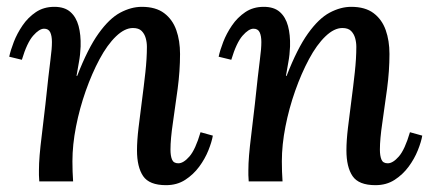

<svg xmlns="http://www.w3.org/2000/svg" viewBox="-20 -531 1266 562"><path d="M466 11Q417 11 399 -15.5Q381 -42 381 -91Q381 -119 385.5 -157Q390 -195 395.5 -236.5Q401 -278 405.5 -319Q410 -360 410 -394Q410 -407 406.5 -419.5Q403 -432 394.5 -440.5Q386 -449 369 -449Q345 -449 319.5 -424.5Q294 -400 271.5 -358Q249 -316 231 -265Q213 -214 202.5 -160.5Q192 -107 192 -59Q192 -45 192.5 -29Q193 -13 194 0H95Q94 -12 94 -18.5Q94 -25 94 -33Q94 -52 96 -76.5Q98 -101 102.5 -137Q107 -173 113 -226Q118 -274 121.5 -304.5Q125 -335 127.5 -354.5Q130 -374 131 -386Q132 -398 132 -408Q132 -426 127 -436.5Q122 -447 109 -447Q95 -447 77 -426.5Q59 -406 44 -356L7 -365Q11 -384 20.5 -408.5Q30 -433 46 -456.5Q62 -480 85 -495.5Q108 -511 139 -511Q169 -511 186 -496Q203 -481 210 -455Q217 -429 216 -395Q215 -370 211 -349Q207 -328 204 -309H206Q237 -389 268.5 -433Q300 -477 332 -494Q364 -511 395 -511Q436 -511 460.5 -492.5Q485 -474 496 -443Q507 -412 507 -373Q507 -324 500 -271Q493 -218 486 -171Q479 -124 479 -93Q479 -75 483.5 -64Q488 -53 502 -53Q517 -53 534.5 -73Q552 -93 567 -144L603 -134Q600 -116 590 -91Q580 -66 563 -43Q546 -20 522 -4.5Q498 11 466 11Z M1079 11Q1030 11 1012 -15.5Q994 -42 994 -91Q994 -119 998.5 -157Q1003 -195 1008.5 -236.5Q1014 -278 1018.5 -319Q1023 -360 1023 -394Q1023 -407 1019.5 -419.5Q1016 -432 1007.5 -440.5Q999 -449 982 -449Q958 -449 932.5 -424.5Q907 -400 884.5 -358Q862 -316 844 -265Q826 -214 815.5 -160.5Q805 -107 805 -59Q805 -45 805.5 -29Q806 -13 807 0H708Q707 -12 707 -18.5Q707 -25 707 -33Q707 -52 709 -76.5Q711 -101 715.5 -137Q720 -173 726 -226Q731 -274 734.5 -304.5Q738 -335 740.5 -354.5Q743 -374 744 -386Q745 -398 745 -408Q745 -426 740 -436.5Q735 -447 722 -447Q708 -447 690 -426.5Q672 -406 657 -356L620 -365Q624 -384 633.5 -408.5Q643 -433 659 -456.5Q675 -480 698 -495.5Q721 -511 752 -511Q782 -511 799 -496Q816 -481 823 -455Q830 -429 829 -395Q828 -370 824 -349Q820 -328 817 -309H819Q850 -389 881.5 -433Q913 -477 945 -494Q977 -511 1008 -511Q1049 -511 1073.5 -492.5Q1098 -474 1109 -443Q1120 -412 1120 -373Q1120 -324 1113 -271Q1106 -218 1099 -171Q1092 -124 1092 -93Q1092 -75 1096.5 -64Q1101 -53 1115 -53Q1130 -53 1147.5 -73Q1165 -93 1180 -144L1216 -134Q1213 -116 1203 -91Q1193 -66 1176 -43Q1159 -20 1135 -4.5Q1111 11 1079 11Z"/></svg>

Font: Lora Medium
Style: Italic
Weight: 500
Italic angle: -3°
Designer: Olga Karpushina, Alexei Vanyashin (Cyrillic)
Foundry: Cyreal
Version: Version 3.004